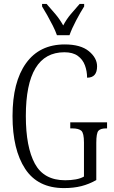

<svg xmlns="http://www.w3.org/2000/svg" viewBox="-20 -951 581 981"><path d="M307 10Q173 10 108.5 -88.5Q44 -187 44 -358Q44 -532 113 -628Q182 -724 311 -724Q392 -724 434 -689.5Q476 -655 476 -612Q476 -554 425 -554Q425 -587 414 -617Q403 -647 377.5 -665.5Q352 -684 309 -684Q112 -684 112 -358Q112 -200 158 -115Q204 -30 313 -30Q342 -30 367 -34.5Q392 -39 409 -49V-223Q409 -271 395.5 -283Q382 -295 349 -295H339V-326H527V-295H522Q494 -295 483 -283Q472 -271 472 -221V-31Q435 -10 395.5 0Q356 10 307 10ZM271 -771Q263 -794 249.5 -820.5Q236 -847 221.5 -873Q207 -899 195 -918V-931H218Q242 -904 263.5 -878.5Q285 -853 303 -821Q320 -853 341.5 -878.5Q363 -904 387 -931H410V-918Q392 -890 369.5 -847.5Q347 -805 335 -771Z"/></svg>

Font: Noto Serif ExtraCondensed Light
Style: Regular
Weight: 300
Width: 2
Designer: Monotype Design Team
Foundry: Monotype Imaging Inc.
Version: Version 2.014; ttfautohint (v1.8.4.7-5d5b)